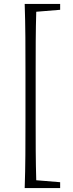

<svg xmlns="http://www.w3.org/2000/svg" viewBox="-20 -789 372 980"><path d="M135 171H287V141L165 131C162 31 162 -70 162 -170V-428C162 -529 162 -630 165 -729L287 -739V-769H106C110 -656 110 -541 110 -428V-170C110 -55 110 60 106 171Z"/></svg>

Font: Noto Serif CJK HK ExtraLight
Style: Regular
Weight: 200
Designer: Ryoko NISHIZUKA 西塚涼子 (kana & ideographs); Frank Grießhammer (Latin, Greek & Cyrillic); Wenlong ZHANG 张文龙 (bopomofo); San
Foundry: Adobe
Version: Version 2.001;hotconv 1.1.0;makeotfexe 2.6.0